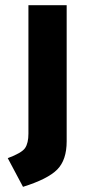

<svg xmlns="http://www.w3.org/2000/svg" viewBox="-20 -700 354 743"><path d="M238 -680V-153Q238 -81 201.5 -44Q165 -7 69 23L10 -88Q64 -108 77 -127Q90 -146 90 -183V-680Z"/></svg>

Font: Palanquin Dark Medium
Style: Regular
Weight: 500
Designer: Pria Ravichandran
Version: Version 1.001